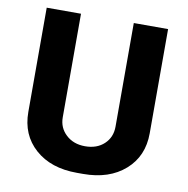

<svg xmlns="http://www.w3.org/2000/svg" viewBox="-78 -762 830 849"><g transform="rotate(10 336.5 -338.0)"><path d="M64 -686H218V-221Q218 -174 251.5 -143Q285 -112 337 -112Q390 -112 422.5 -142.5Q455 -173 455 -221V-686H609V-218Q609 -115 538 -52.5Q467 10 350 10H322Q205 10 134.5 -52.5Q64 -115 64 -218Z"/></g></svg>

Font: Chivo
Style: Bold
Weight: 700
Designer: Hector Gatti
Foundry: Omnibus-Type
Version: Version 1.007;PS 001.007;hotconv 1.0.88;makeotf.lib2.5.64775